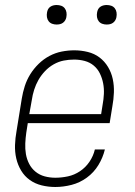

<svg xmlns="http://www.w3.org/2000/svg" viewBox="-20 -739 540 767"><path d="M201 8Q173 8 146.5 1.5Q120 -5 99 -20Q78 -35 64.5 -57.5Q51 -80 45 -106Q39 -132 40 -160Q41 -188 46 -215L67 -345Q71 -370 79 -395Q87 -420 101 -442.5Q115 -465 134.5 -484Q154 -503 177.5 -515.5Q201 -528 226.5 -533Q252 -538 277 -538Q304 -538 330.5 -531.5Q357 -525 377.5 -509.5Q398 -494 411.5 -471.5Q425 -449 430.5 -423Q436 -397 435 -369.5Q434 -342 429 -315L418 -247H91L85 -209Q82 -188 81 -166Q80 -144 83.5 -123.5Q87 -103 96.5 -84.5Q106 -66 122 -53Q138 -40 158.5 -34.5Q179 -29 201 -29Q226 -29 251.5 -34.5Q277 -40 299.5 -55Q322 -70 337.5 -93Q353 -116 359 -142H399Q391 -109 373 -79.5Q355 -50 327 -29.5Q299 -9 266 -0.5Q233 8 201 8ZM384 -283 390 -321Q394 -342 395 -364Q396 -386 392 -406.5Q388 -427 379 -445.5Q370 -464 354.5 -477Q339 -490 318.5 -495.5Q298 -501 276 -501Q255 -501 234.5 -497Q214 -493 194.5 -482Q175 -471 159.5 -454.5Q144 -438 133.5 -419.5Q123 -401 116.5 -380.5Q110 -360 107 -339L97 -283ZM406 -641Q397 -641 388.5 -644Q380 -647 374.5 -654Q369 -661 367.5 -670.5Q366 -680 368 -690Q369 -696 372 -702Q375 -708 381 -712Q387 -716 393.5 -717.5Q400 -719 406 -719Q416 -719 424.5 -716Q433 -713 438.5 -706Q444 -699 445.5 -689.5Q447 -680 445 -670Q444 -664 440.5 -658Q437 -652 431.5 -648Q426 -644 419.5 -642.5Q413 -641 406 -641ZM206 -641Q197 -641 188.5 -644Q180 -647 174.5 -654Q169 -661 167.5 -670.5Q166 -680 168 -690Q169 -696 172 -702Q175 -708 181 -712Q187 -716 193.5 -717.5Q200 -719 206 -719Q216 -719 224.5 -716Q233 -713 238.5 -706Q244 -699 245.5 -689.5Q247 -680 245 -670Q244 -664 240.5 -658Q237 -652 231.5 -648Q226 -644 219.5 -642.5Q213 -641 206 -641Z"/></svg>

Font: Iosevka Slab XLtObl
Style: Regular
Weight: 200
Italic angle: -9°
Monospace: yes
Designer: Belleve Invis
Foundry: Belleve Invis
Version: Version 11.1.1; ttfautohint (v1.8.3)